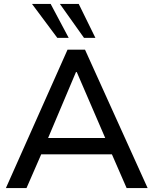

<svg xmlns="http://www.w3.org/2000/svg" viewBox="-20 -958 782 978"><path d="M10 0 324 -705H413L732 0H625L550 -172H190L115 0ZM367 -591 225 -255H516L371 -591ZM408 -765 285 -938H381L466 -765ZM272 -765 143 -938H238L330 -765Z"/></svg>

Font: Mulish SemiBold
Style: Regular
Weight: 600
Designer: Vernon Adams
Foundry: Vernon Adams
Version: Version 3.603; ttfautohint (v1.8.3)